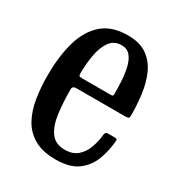

<svg xmlns="http://www.w3.org/2000/svg" viewBox="-136 -620 668 721"><g transform="rotate(30 198.5 -260.0)"><path d="M25 -250Q25 -330 42.5 -393.2Q60 -456.5 101 -493.2Q142 -530 212.5 -530Q264.5 -530 296 -507.2Q327.5 -484.5 344 -447.2Q360.5 -410 366.2 -365Q372 -320 372 -275.5Q372 -265.5 368.2 -263.2Q364.5 -261 354 -261H142.5Q126 -261 126 -246.5Q126 -191.5 132 -144Q138 -96.5 158.2 -67.8Q178.5 -39 220 -39Q254.5 -39 275 -57.2Q295.5 -75.5 305.5 -103.8Q315.5 -132 318 -161Q319 -173 331.5 -173H360.5Q368 -173 369.5 -170.5Q371 -168 370.5 -162.5Q367 -119 352 -79.5Q337 -40 303 -15Q269 10 208 10Q151.5 10 115.5 -10.8Q79.5 -31.5 59.8 -67.5Q40 -103.5 32.5 -150.5Q25 -197.5 25 -250ZM142 -304H263Q273 -304 275.2 -305.5Q277.5 -307 277.5 -312Q277.5 -337 276 -366.8Q274.5 -396.5 268.5 -423.8Q262.5 -451 248.8 -468.5Q235 -486 210 -486Q176.5 -486 158.8 -460Q141 -434 134.5 -395Q128 -356 128 -316.5Q128 -309 130.5 -306.5Q133 -304 142 -304Z"/></g></svg>

Font: Besley* Condensed
Style: Regular
Weight: 400
Width: 3
Designer: Owen Earl
Foundry: indestructible type*
Version: Version 3.000; ttfautohint (v1.8.3)